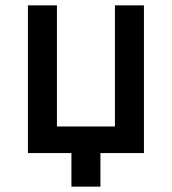

<svg xmlns="http://www.w3.org/2000/svg" viewBox="-20 -570 640 715"><path d="M246 125V0H84V-550H192V-99H408V-550H516V0H354V125Z"/></svg>

Font: JetBrains Mono NL SemiBold
Style: Regular
Weight: 600
Designer: Philipp Nurullin, Konstantin Bulenkov
Foundry: JetBrains
Version: Version 2.304; ttfautohint (v1.8.4.7-5d5b)